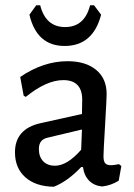

<svg xmlns="http://www.w3.org/2000/svg" viewBox="-20 -703 510 731"><path d="M338 -683 365 -647Q334 -528 226 -528Q120 -528 92 -647L118 -683H133Q154 -600 228 -600Q302 -600 323 -683ZM237 -470Q306 -470 346 -437Q386 -404 386 -345Q386 -327 380 -226Q374 -125 374 -108Q374 -89 380.5 -81.5Q387 -74 403 -74Q413 -74 433 -78L442 -71L432 -15Q403 3 369 7Q338 4 319 -15.5Q300 -35 296 -67H289Q238 -13 185 8Q116 7 76.5 -28Q37 -63 37 -123Q37 -212 134 -234L292 -269L293 -323Q293 -398 221 -398Q157 -398 78 -334L70 -339L57 -410Q145 -470 237 -470ZM292 -210 162 -179Q128 -172 128 -136Q128 -106 144.5 -89Q161 -72 189 -72Q236 -72 289 -133Z"/></svg>

Font: Alegreya Sans Medium
Style: Regular
Weight: 500
Designer: Juan Pablo del Peral
Foundry: Huerta Tipografica
Version: Version 2.007